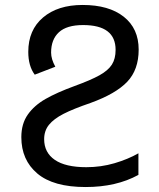

<svg xmlns="http://www.w3.org/2000/svg" viewBox="-20 -744 640 774"><path d="M66 -191Q66 -245 92 -282Q118 -319 163.5 -345Q209 -371 280 -397Q346 -421 381 -440.5Q416 -460 431 -483.5Q446 -507 446 -543Q446 -643 315 -643Q249 -643 217.5 -614Q186 -585 186 -532Q186 -506 203 -475L120 -443Q94 -478 94 -535Q94 -623 153.5 -673.5Q213 -724 313 -724Q419 -724 479 -676.5Q539 -629 539 -544Q539 -463 493 -414.5Q447 -366 345 -329Q275 -305 236 -285Q197 -265 177.5 -241Q158 -217 158 -183Q158 -129 201 -99.5Q244 -70 328 -70Q387 -70 441.5 -86Q496 -102 538 -126V-39Q449 10 325 10Q195 10 130.5 -44.5Q66 -99 66 -191Z"/></svg>

Font: Noto Sans Mono UI
Style: Regular
Weight: 400
Monospace: yes
Designer: Monotype Design team
Foundry: Monotype Imaging Inc.
Version: Version 1.000